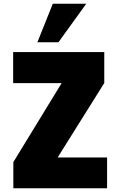

<svg xmlns="http://www.w3.org/2000/svg" viewBox="-20 -1002 640 1022"><path d="M51 -139 308 -559.5H50V-725H535V-560L287 -164H550V0H51ZM179 -777 261 -982H439L291 -777Z"/></svg>

Font: JuliaMono Black
Style: Regular
Weight: 900
Monospace: yes
Designer: cormullion
Foundry: corm
Version: Version 0.054; ttfautohint (v1.8.4)